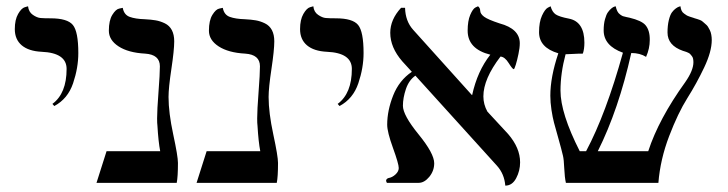

<svg xmlns="http://www.w3.org/2000/svg" viewBox="-20 -579 2306 608"><path d="M151.9 -243.2 146 -250Q190.9 -283.2 190.9 -360.8Q190.9 -411.6 111.8 -415Q70.8 -417 48.8 -435.5Q26.9 -454.1 26.9 -486.8Q26.9 -516.6 37.4 -534.9Q47.9 -553.2 58.6 -556.2L68.8 -559.1Q70.8 -541 84 -532Q97.2 -522.9 108.2 -522Q119.1 -521 140.1 -521Q193.4 -521 210.7 -500Q228 -479 228 -411.1Q228 -364.3 211.4 -315.2Q194.8 -266.1 151.9 -243.2Z M513.7 -272Q513.7 -222.2 528.6 -153.1Q543.5 -84 543.5 -63Q543.5 -19 539.6 0H285.6L317.4 -100.1H487.3Q481.4 -130.9 478.5 -181.2Q477.5 -188 477.5 -204.1Q477.5 -230 481.9 -287.6Q486.3 -345.2 486.3 -369.1Q486.3 -406.2 439.5 -409.2Q386.2 -412.1 355.5 -432.1Q324.7 -452.1 324.7 -481.9Q324.7 -514.2 335.7 -532Q346.7 -549.8 357.4 -551.8L368.7 -554.2Q372.6 -532.2 390.6 -525.6Q408.7 -519 438.5 -518.1Q458.5 -517.1 472.9 -514.6Q487.3 -512.2 502 -505.1Q516.6 -498 524.2 -483.6Q531.7 -469.2 531.7 -448.2Q531.7 -420.4 522.7 -360.6Q513.7 -300.8 513.7 -272Z M830.6 -272Q830.6 -222.2 845.5 -153.1Q860.4 -84 860.4 -63Q860.4 -19 856.4 0H602.5L634.3 -100.1H804.2Q798.3 -130.9 795.4 -181.2Q794.4 -188 794.4 -204.1Q794.4 -230 798.8 -287.6Q803.2 -345.2 803.2 -369.1Q803.2 -406.2 756.3 -409.2Q703.1 -412.1 672.4 -432.1Q641.6 -452.1 641.6 -481.9Q641.6 -514.2 652.6 -532Q663.6 -549.8 674.3 -551.8L685.5 -554.2Q689.5 -532.2 707.5 -525.6Q725.6 -519 755.4 -518.1Q775.4 -517.1 789.8 -514.6Q804.2 -512.2 818.8 -505.1Q833.5 -498 841.1 -483.6Q848.6 -469.2 848.6 -448.2Q848.6 -420.4 839.6 -360.6Q830.6 -300.8 830.6 -272Z M1055.2 -243.2 1049.3 -250Q1094.2 -283.2 1094.2 -360.8Q1094.2 -411.6 1015.1 -415Q974.1 -417 952.1 -435.5Q930.2 -454.1 930.2 -486.8Q930.2 -516.6 940.7 -534.9Q951.2 -553.2 961.9 -556.2L972.2 -559.1Q974.1 -541 987.3 -532Q1000.5 -522.9 1011.5 -522Q1022.5 -521 1043.5 -521Q1096.7 -521 1114 -500Q1131.3 -479 1131.3 -411.1Q1131.3 -364.3 1114.7 -315.2Q1098.1 -266.1 1055.2 -243.2Z M1626 -441.9Q1626 -427.7 1621.8 -408Q1617.7 -388.2 1613.3 -374Q1608.9 -359.9 1606.9 -359.9Q1603 -359.9 1590.8 -379.4Q1578.6 -398.9 1564.9 -399.9Q1510.7 -329.1 1510.7 -273.9Q1510.7 -248.5 1523.4 -225.6L1588.9 -154.8Q1627 -110.8 1627 -64.9Q1627 -38.1 1614.5 -14.6Q1602.1 8.8 1580.1 8.8Q1577.1 -28.3 1553.7 -54.2L1295.4 -339.4Q1274.9 -325.2 1265.4 -297.1Q1255.9 -269 1255.9 -244.1Q1255.9 -214.4 1305.4 -153.6Q1355 -92.8 1355 -62Q1355 -38.1 1339.4 -19Q1323.7 0 1305.7 0H1205.1Q1203.1 -3.9 1202.6 -5.9Q1202.6 -12.7 1210 -15.1Q1222.2 -17.1 1232.4 -26.6Q1242.7 -36.1 1242.7 -46.9Q1242.7 -60.1 1224.4 -110.6Q1206.1 -161.1 1206.1 -184.1Q1206.1 -229 1225.1 -276.9Q1244.1 -324.7 1284.2 -351.6L1253.9 -384.8Q1215.8 -428.7 1215.8 -475.1Q1215.8 -517.1 1250 -554.2H1262.7Q1263.7 -512.2 1288.1 -484.9L1473.6 -278.8L1475.1 -277.8Q1491.7 -354 1532.7 -405.8Q1460.9 -423.8 1460.9 -481.9Q1460.9 -512.7 1469 -531.7Q1477.1 -550.8 1485.4 -555.2L1493.7 -559.1Q1500.5 -554.2 1500.7 -544.7Q1501 -535.2 1512.9 -526.1Q1524.9 -517.1 1562 -504.9Q1626 -487.8 1626 -441.9Z M2233.9 -452.1Q2233.9 -416 2210 -365.5Q2186 -314.9 2156.5 -268.1Q2127 -221.2 2098.9 -147.7Q2070.8 -74.2 2064.9 0H1772Q1768.1 -17.1 1766.8 -45.7Q1765.6 -74.2 1762.7 -85.9Q1757.8 -106.9 1748.3 -140.4Q1738.8 -173.8 1734.4 -190.4Q1730 -207 1726.3 -231Q1722.7 -254.9 1722.7 -275.9Q1722.7 -335 1748 -410.2Q1687 -428.2 1687 -477.1Q1687 -509.3 1696.3 -529.5Q1705.6 -549.8 1714.8 -554.7L1723.6 -559.1Q1728.5 -541 1739.7 -533.4Q1751 -525.9 1781.7 -520Q1830.6 -510.3 1830.6 -443.8Q1830.6 -423.8 1825.7 -409.2Q1810.5 -409.2 1794.2 -408.2Q1777.8 -407.2 1771 -407.2Q1754.9 -347.2 1754.9 -292Q1754.9 -220.2 1815.9 -100.1H1835.9Q1898.9 -218.3 1952.6 -412.1Q1891.6 -434.1 1891.6 -482.9Q1891.6 -502.9 1895.8 -518.1Q1899.9 -533.2 1905.3 -540.5Q1910.6 -547.9 1916.3 -552.5Q1921.9 -557.1 1925.8 -558.1L1929.7 -559.1Q1931.6 -550.3 1934.8 -543.7Q1938 -537.1 1943.8 -533Q1949.7 -528.8 1952.6 -527.8Q1955.6 -526.9 1964.1 -524.9Q1972.7 -522.9 1973.6 -522.9Q2011.7 -513.7 2023.9 -499.5Q2038.1 -482.9 2037.6 -452.1Q2037.6 -425.3 2025.9 -398.9Q2006.8 -411.1 1979 -411.1Q1939 -231.9 1873 -100.1H2032.7Q2065.9 -202.1 2149.9 -318.8Q2175.8 -356 2175.8 -381.8Q2175.8 -387.7 2174.8 -392.8Q2173.8 -397.9 2170.9 -401.4Q2168 -404.8 2165.8 -407.5Q2163.6 -410.2 2159.2 -412.1Q2154.8 -414.1 2153.3 -414.6Q2151.9 -415 2147.5 -416.5L2142.6 -418Q2093.8 -435.1 2093.8 -476.1Q2093.8 -498 2097.9 -515.1Q2102.1 -532.2 2107.9 -540Q2113.8 -547.9 2120.4 -552.5Q2127 -557.1 2130.9 -558.1L2134.8 -559.1Q2135.7 -551.3 2138.2 -545.7Q2140.6 -540 2146.2 -536.1Q2151.9 -532.2 2154.3 -530.5Q2156.7 -528.8 2165.3 -525.9Q2173.8 -522.9 2174.8 -522.9L2180.2 -521Q2185.5 -519 2188.2 -518.6Q2190.9 -518.1 2196.8 -515.6Q2202.6 -513.2 2205.8 -510Q2209 -506.8 2213.9 -502.9Q2218.8 -499 2221.7 -494.6Q2224.6 -490.2 2227.8 -483.6Q2231 -477.1 2232.4 -469Q2233.9 -460.9 2233.9 -452.1Z"/></svg>

Font: Linux Libertine O
Style: Regular
Weight: 400
Designer: Philipp H. Poll
Foundry: Philipp H. Poll
Version: Version 5.3.0